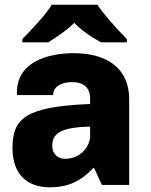

<svg xmlns="http://www.w3.org/2000/svg" viewBox="-20 -786 640 816"><path d="M75 -606H185C235 -637 272 -665 296 -689C320 -663 357 -635 409 -606H519V-620C473 -666 414 -734 394 -766H200C180 -732 140 -687 75 -620ZM191 10C272 10 324 -17 377 -72H380L413 0H529V-365C529 -496 434 -560 293 -560C186 -560 45 -524 52 -382H206C206 -424 251 -437 285 -437C336 -437 363 -414 363 -366V-344C90 -333 33 -284 33 -157C33 -41 100 10 191 10ZM255 -111C230 -111 202 -129 202 -166C202 -218 236 -245 363 -248V-206C363 -170 328 -111 255 -111Z"/></svg>

Font: Kathrein 85 Heavy
Style: Regular
Weight: 900
Designer: Lazydogs Typefoundry, based on Open Sans by Ascender Corporation
Foundry: Lazydogs Typefoundry
Version: Version 1.003;PS 001.003;hotconv 1.0.88;makeotf.lib2.5.64775